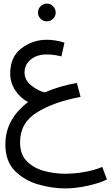

<svg xmlns="http://www.w3.org/2000/svg" viewBox="-20 -781 617 1072"><path d="M577 221 551 151Q506 170 451 179.5Q396 189 343 189Q284 189 226.5 173.5Q169 158 130.5 120Q92 82 92 13Q92 -96 188 -154.5Q284 -213 430 -240L409 -318Q309 -300 230 -265Q192 -274 154.5 -304Q117 -334 117 -376Q117 -420 151.5 -448.5Q186 -477 241 -477Q281 -477 323 -466L340 -543Q289 -559 241 -559Q163 -559 100 -511.5Q37 -464 37 -370Q37 -320 65 -277Q93 -234 137 -211Q77 -167 43.5 -107.5Q10 -48 10 25Q10 120 63.5 173.5Q117 227 194.5 249Q272 271 343 271Q404 271 472.5 255.5Q541 240 577 221ZM242 -662Q262 -662 276.5 -676.5Q291 -691 291 -711Q291 -731 276.5 -746Q262 -761 242 -761Q221 -761 206.5 -746Q192 -731 192 -711Q192 -691 206.5 -676.5Q221 -662 242 -662Z"/></svg>

Font: Noto Sans Arabic UI
Style: Regular
Weight: 400
Designer: Nadine Chahine - Monotype Design Team
Foundry: Monotype Imaging Inc.
Version: Version 1.900